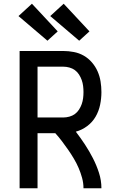

<svg xmlns="http://www.w3.org/2000/svg" viewBox="-20 -1008 640 1028"><path d="M85 0V-735H319Q347 -735 375.5 -729.5Q404 -724 428.5 -710Q453 -696 472 -674Q491 -652 502.5 -626Q514 -600 518.5 -571.5Q523 -543 523 -515Q523 -481 516 -447Q509 -413 492 -383.5Q475 -354 447 -333Q419 -312 386 -303Q412 -269 435 -234Q458 -199 477.5 -161Q497 -123 510 -82.5Q523 -42 523 0H427Q427 -28 419.5 -55.5Q412 -83 401 -108.5Q390 -134 375.5 -158.5Q361 -183 345 -206Q329 -229 312 -251.5Q295 -274 276 -295H181V0ZM181 -379H319Q335 -379 351.5 -383.5Q368 -388 381 -397.5Q394 -407 403 -421Q412 -435 417.5 -450.5Q423 -466 425 -482.5Q427 -499 427 -515Q427 -531 425 -547.5Q423 -564 417.5 -579.5Q412 -595 403 -609Q394 -623 381 -632.5Q368 -642 351.5 -646.5Q335 -651 319 -651H181ZM404 -790 249 -922 321 -988 459 -840ZM234 -790 79 -922 151 -988 289 -840Z"/></svg>

Font: Iosevka Curly Medium Extended
Style: Regular
Weight: 500
Width: 7
Monospace: yes
Designer: Belleve Invis
Foundry: Belleve Invis
Version: Version 11.1.0; ttfautohint (v1.8.3)